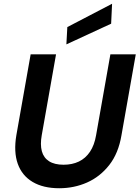

<svg xmlns="http://www.w3.org/2000/svg" viewBox="-20 -989 742 1021"><path d="M295 12Q210 12 153.5 -21.5Q97 -55 74.5 -118Q52 -181 67 -270L143 -700H278L202 -270Q193 -220 202.5 -185Q212 -150 241 -131.5Q270 -113 318 -113Q364 -113 399.5 -130Q435 -147 458.5 -182Q482 -217 491 -270L567 -700H702L626 -270Q610 -174 561 -111.5Q512 -49 443 -18.5Q374 12 295 12ZM333 -753 338 -845 576 -969 571 -863Z"/></svg>

Font: DM Sans 18pt
Style: Bold Italic
Weight: 700
Italic angle: -10°
Designer: Colophon Foundry, Jonny Pinhorn
Foundry: Colophon Foundry
Version: Version 4.004;gftools[0.9.30]